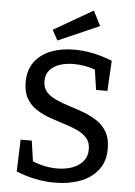

<svg xmlns="http://www.w3.org/2000/svg" viewBox="-61 -974 723 1030"><g transform="rotate(5 300.0 -459.0)"><path d="M171 -528Q171 -492 191 -470Q211 -448 244 -433Q277 -418 316.5 -406Q356 -394 395.5 -379Q435 -364 468 -342Q501 -320 521 -285Q541 -250 541 -197Q541 -126 504.5 -80Q468 -34 407.5 -12Q347 10 274 10Q223 10 170 -0.5Q117 -11 65 -32L71 -204H131L147 -94Q211 -67 280 -67Q323 -67 359.5 -80Q396 -93 418 -119Q440 -145 440 -184Q440 -221 420 -244Q400 -267 367 -282Q334 -297 295 -309Q256 -321 216.5 -335Q177 -349 144 -370.5Q111 -392 91 -426.5Q71 -461 71 -513Q71 -580 103.5 -623.5Q136 -667 191 -688.5Q246 -710 316 -710Q417 -710 521 -668L512 -505H451L435 -613Q379 -633 320 -633Q281 -633 247 -622.5Q213 -612 192 -588.5Q171 -565 171 -528ZM221 -751 191 -806 402 -928 443 -848Z"/></g></svg>

Font: Bitter Medium
Style: Regular
Weight: 500
Designer: Sol Matas, and Bitter project Authors
Foundry: Sol Matas
Version: Version 2.001